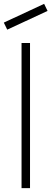

<svg xmlns="http://www.w3.org/2000/svg" viewBox="-28 -972 266 992"><path d="M9.4 -818.8 -8.3 -855.2 200 -952.1 217.7 -915.6ZM83.3 -750V0H127.1V-750Z"/></svg>

Font: Manrope3 Thin
Style: Regular
Weight: 100
Width: 4
Designer: Mikhail Sharanda
Foundry: Mikhail Sharanda
Version: Version 3.000;PS 003.000;hotconv 1.0.88;makeotf.lib2.5.64775